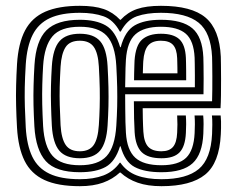

<svg xmlns="http://www.w3.org/2000/svg" viewBox="-20 -630 810 660"><path d="M254.5 10Q178.5 10 132.5 -11.4Q86.5 -32.8 64.5 -77.2Q42.5 -121.8 38.5 -191Q36.2 -231.5 35.4 -266.4Q34.5 -301.2 35.4 -335.9Q36.2 -370.5 38.5 -410Q43 -481.5 66.2 -525.5Q89.5 -569.5 135.6 -589.8Q181.8 -610 254.5 -610Q304.5 -610 336.5 -598.9Q368.5 -587.8 392.8 -562H394.8Q418.8 -587.8 450.8 -598.9Q482.8 -610 533 -610Q638.8 -610 686.6 -569.5Q734.5 -529 739 -435.5Q739.2 -428.8 739.5 -407.2Q739.8 -385.8 739.9 -357.8Q740 -329.8 739.6 -302.8Q739.2 -275.8 738 -258H470.5Q470.8 -237.5 471 -222.6Q471.2 -207.8 471.8 -197Q472.2 -186.2 472.8 -177.2Q475 -141.2 489.4 -125.6Q503.8 -110 535 -110Q561.8 -110 574.6 -124.9Q587.5 -139.8 589 -173.8Q589.8 -188.8 589.9 -202.2Q590 -215.8 589 -233H618.8Q620 -217 619.9 -203Q619.8 -189 619 -173Q616.8 -126.5 597.2 -106.2Q577.8 -86 535 -86Q488.5 -86 467.1 -106.9Q445.8 -127.8 442.8 -175.5Q441.5 -196.2 440.9 -222.4Q440.2 -248.5 440.2 -282H709Q709.5 -299 709.8 -322.1Q710 -345.2 709.9 -368.5Q709.8 -391.8 709.5 -409.8Q709.2 -427.8 709 -434.5Q705 -517.8 662.9 -551.9Q620.8 -586 533 -586Q484.2 -586 450.4 -574Q416.5 -562 395 -521.5H392Q369.8 -562 335.9 -574Q302 -586 254.5 -586Q191.2 -586 151.6 -567.8Q112 -549.5 92.2 -510.2Q72.5 -471 68.5 -408.2Q65.8 -363.5 65.1 -329.2Q64.5 -295 65.5 -263Q66.5 -231 68.5 -192.5Q72 -130.8 91.1 -91.2Q110.2 -51.8 149.9 -32.9Q189.5 -14 254.5 -14Q301.5 -14 335.5 -26.9Q369.5 -39.8 391.8 -70.8H393.8Q415.5 -39.8 450.4 -26.9Q485.2 -14 535 -14Q621.8 -14 663.4 -49.1Q705 -84.2 709 -169.5Q709.5 -182.8 709.8 -201.1Q710 -219.5 708.5 -233H738.5Q739.5 -224.5 739.8 -212.9Q740 -201.2 739.8 -189.4Q739.5 -177.5 739 -168Q734.2 -69.5 685.1 -29.8Q636 10 535 10Q487.8 10 453.5 -1.9Q419.2 -13.8 394 -37H392Q367.5 -14.2 334.1 -2.1Q300.8 10 254.5 10ZM254.5 -38Q172 -38 137.5 -76.1Q103 -114.2 98.2 -195.5Q96 -235 95.2 -268.8Q94.5 -302.5 95.4 -335.8Q96.2 -369 98.5 -406.5Q103.5 -489.8 139.6 -525.9Q175.8 -562 254.5 -562Q309.8 -562 343.4 -542.6Q377 -523.2 393 -467.8H395Q409.8 -523.5 443.1 -542.8Q476.5 -562 533 -562Q606.5 -562 641.1 -532.8Q675.8 -503.5 679 -433.2Q679.2 -427 679.6 -406.5Q680 -386 680 -359Q680 -332 679.5 -306H410.2Q410.2 -281.8 410.5 -256.9Q410.8 -232 411.2 -210.2Q411.8 -188.5 412.8 -173.8Q416.5 -114 444.9 -88Q473.2 -62 535 -62Q593.2 -62 619.8 -87.6Q646.2 -113.2 649 -172.2Q649.8 -187.8 649.9 -202.8Q650 -217.8 648.8 -233H678.5Q679.8 -220 679.8 -203.5Q679.8 -187 679 -170.8Q675.8 -99.8 642.2 -68.9Q608.8 -38 535 -38Q476.8 -38 442.9 -55.9Q409 -73.8 394.5 -127H392.5Q376.2 -74.5 343.2 -56.2Q310.2 -38 254.5 -38ZM254.5 -62Q317.5 -62 346.4 -93.4Q375.2 -124.8 379.8 -197.8Q382 -232 382.8 -264.2Q383.5 -296.5 382.8 -330.5Q382 -364.5 379.8 -403.8Q375.8 -476 346.9 -507Q318 -538 254.5 -538Q188.2 -538 160.4 -505.2Q132.5 -472.5 128.2 -403.5Q126.2 -371.2 125.4 -339Q124.5 -306.8 125.2 -271.9Q126 -237 128.2 -196.5Q132.5 -125.8 161 -93.9Q189.5 -62 254.5 -62ZM254.5 -86Q206.2 -86 184 -112Q161.8 -138 158.2 -197.8Q156.2 -235.2 155.4 -268.4Q154.5 -301.5 155.2 -334.2Q156 -367 158.2 -402.5Q162 -462.8 184.5 -488.4Q207 -514 254.5 -514Q302.2 -514 324.4 -488.2Q346.5 -462.5 349.8 -403Q352 -364 352.8 -330.5Q353.5 -297 352.8 -265.1Q352 -233.2 349.8 -198.5Q346 -139 324.2 -112.5Q302.5 -86 254.5 -86ZM254.5 -110Q287 -110 301.9 -131.2Q316.8 -152.5 319.8 -200.2Q321.8 -230.2 322.6 -260.4Q323.5 -290.5 322.9 -324.9Q322.2 -359.2 319.8 -401.5Q317.2 -448 302.2 -469Q287.2 -490 254.5 -490Q219.8 -490 205.4 -467.8Q191 -445.5 188.2 -400.8Q186 -362.8 185.2 -331.2Q184.5 -299.8 185.4 -268.5Q186.2 -237.2 188.2 -199.5Q191 -153.5 205.8 -131.8Q220.5 -110 254.5 -110ZM410.2 -330H649.8Q650 -349.8 649.9 -371.4Q649.8 -393 649.5 -410Q649.2 -427 649 -432Q646.2 -490 618.8 -514Q591.2 -538 533 -538Q474.8 -538 445.9 -512.4Q417 -486.8 412.8 -424.5Q412 -414.5 411.5 -396.8Q411 -379 410.8 -360.6Q410.5 -342.2 410.2 -330ZM440.8 -354Q440.8 -361.2 441.1 -376.4Q441.5 -391.5 441.9 -405.2Q442.2 -419 442.5 -421.8Q446.2 -474.8 468.9 -494.4Q491.5 -514 533 -514Q576.2 -514 596.6 -495Q617 -476 619 -430.8Q619.2 -425.5 619.5 -413.9Q619.8 -402.2 619.9 -386.8Q620 -371.2 620 -354ZM471 -378H590Q590 -388.5 589.8 -398.2Q589.5 -408 589.4 -416.1Q589.2 -424.2 589 -430.2Q587.8 -461.2 574.9 -475.6Q562 -490 533 -490Q503.5 -490 489.4 -473.8Q475.2 -457.5 472.5 -419.5Q472.2 -416 472 -409.9Q471.8 -403.8 471.5 -395.6Q471.2 -387.5 471 -378Z"/></svg>

Font: Big Shoulders Inline Text Thin Black
Style: Regular
Weight: 900
Version: Version 2.002